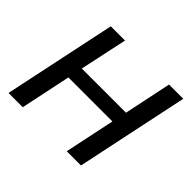

<svg xmlns="http://www.w3.org/2000/svg" viewBox="-127 -680 839 839"><g transform="rotate(45 292.0 -261.0)"><path d="M13 0 123 -522H211L164 -302H437L483 -522H571L461 0H373L422 -233H150L101 0Z"/></g></svg>

Font: Raleway Medium
Style: Italic
Weight: 500
Italic angle: -12°
Designer: Matt McInerney, Pablo Impallari, Rodrigo Fuenzalida
Foundry: Matt McInerney, Pablo Impallari, Rodrigo Fuenzalida
Version: Version 4.026